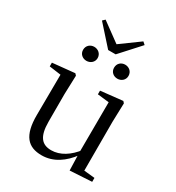

<svg xmlns="http://www.w3.org/2000/svg" viewBox="-212 -1028 1077 1173"><g transform="rotate(30 326.5 -442.0)"><path d="M209.5 -622.1C236.5 -622.1 261.4 -641 261.4 -670.8C261.4 -701.8 236.5 -720.7 209.5 -720.7C182.7 -720.7 158.8 -701.8 158.8 -670.8C158.8 -641 182.7 -622.1 209.5 -622.1ZM427.8 -622.1C454.9 -622.1 479.1 -641 479.1 -670.8C479.1 -701.8 454.9 -720.7 427.8 -720.7C400.4 -720.7 377.3 -701.8 377.3 -670.8C377.3 -641 400.4 -622.1 427.8 -622.1ZM185.9 -899.1 169.3 -883.2 292.2 -746H345.1L470 -883.4L452.2 -899.3L291.4 -782.2H345.7ZM260.9 14.6C343.5 14.6 410.3 -33 461.7 -103H488.1L464.9 -141.8C417.3 -78.8 358.2 -41.4 296.3 -41.4C231.5 -41.4 195.8 -78.2 195.8 -185.1V-380.4L200.2 -511.5L189.5 -523L33.1 -507.3V-481L137.7 -466.6L115.5 -483.7L113.3 -185.8C112.1 -37 165.6 14.6 260.9 14.6ZM456.4 9.3 610.3 0.2V-27.4L534.4 -35V-380.4L538.4 -511.5L528.2 -523L373.2 -506.2V-480.3L454.4 -471.2L452.8 -115.5V-114.1Z"/></g></svg>

Font: Source Han Serif CN VF
Style: Regular
Weight: 250
Designer: Ryoko NISHIZUKA 西塚涼子 (kana & ideographs); Frank Grießhammer (Latin, Greek & Cyrillic); Wenlong ZHANG 张文龙 (bopomofo); San
Foundry: Adobe
Version: Version 2.002;hotconv 1.1.0;makeotfexe 2.6.0